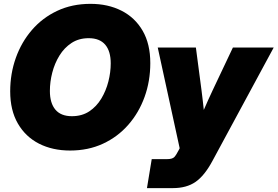

<svg xmlns="http://www.w3.org/2000/svg" viewBox="-20 -759 1421 983"><path d="M338.9 11.7Q249 11.7 179.9 -23.4Q110.8 -58.6 71.5 -126.5Q32.2 -194.3 32.2 -291.5Q32.2 -381.8 61 -462.6Q89.8 -543.5 143.6 -605.7Q197.3 -668 273.2 -703.6Q349.1 -739.3 443.4 -739.3Q532.7 -739.3 601.8 -704.3Q670.9 -669.4 710.2 -601.8Q749.5 -534.2 749.5 -436Q749.5 -343.8 720.2 -262.7Q690.9 -181.6 636.7 -119.9Q582.5 -58.1 507.1 -23.2Q431.6 11.7 338.9 11.7ZM348.1 -164.1Q399.4 -164.1 436.8 -188.7Q474.1 -213.4 498.5 -253.9Q522.9 -294.4 534.9 -341.8Q546.9 -389.2 546.9 -434.6Q546.9 -497.1 518.6 -530.3Q490.2 -563.5 434.1 -563.5Q383.8 -563.5 346.4 -539.1Q309.1 -514.6 284.4 -474.6Q259.8 -434.6 247.6 -387.2Q235.4 -339.8 235.4 -293.5Q235.4 -231 263.7 -197.5Q292 -164.1 348.1 -164.1ZM732.4 204.1 756.8 55.7H835Q862.3 55.7 872.3 45.2Q882.3 34.7 896 7.8L899.9 0L787.6 -515.6H982.9L1011.7 -296.9Q1015.1 -272 1017.8 -246.8Q1020.5 -221.7 1023.4 -196.3Q1034.2 -221.7 1045.7 -246.8Q1057.1 -272 1068.8 -296.9L1172.4 -515.6H1381.3L1067.4 65.4Q1026.9 140.6 981 172.4Q935.1 204.1 865.2 204.1Z"/></svg>

Font: Inter Display Black
Style: Italic
Weight: 900
Italic angle: -9.39999°
Designer: Rasmus Andersson
Foundry: rsms
Version: Version 4.000;git-a52131595